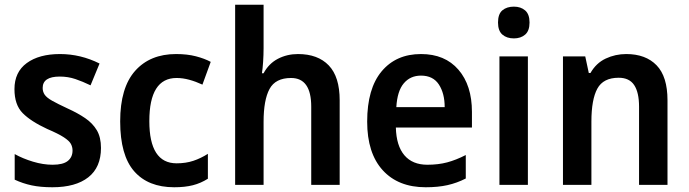

<svg xmlns="http://www.w3.org/2000/svg" viewBox="-20 -780 2907 810"><path d="M406 -156Q406 -74 352.5 -32Q299 10 201 10Q151 10 113.5 2Q76 -6 42 -22V-130Q76 -111 119 -98Q162 -85 202 -85Q246 -85 266 -101Q286 -117 286 -145Q286 -160 279 -173Q272 -186 249 -201Q226 -216 179 -236Q110 -268 75.5 -303Q41 -338 41 -404Q41 -476 93 -514Q145 -552 233 -552Q320 -552 400 -512L362 -420Q329 -436 298 -446.5Q267 -457 232 -457Q160 -457 160 -409Q160 -393 168.5 -380.5Q177 -368 200 -355Q223 -342 266 -322Q308 -303 339.5 -281.5Q371 -260 388.5 -230.5Q406 -201 406 -156Z M715 10Q605 10 546 -57.5Q487 -125 487 -268Q487 -410 550 -481Q613 -552 723 -552Q770 -552 806.5 -542.5Q843 -533 869 -519L834 -423Q806 -436 778.5 -443.5Q751 -451 725 -451Q610 -451 610 -269Q610 -91 725 -91Q764 -91 795.5 -101.5Q827 -112 857 -131V-26Q827 -7 793.5 1.5Q760 10 715 10Z M1092 -577Q1092 -548 1090 -518.5Q1088 -489 1085 -471H1092Q1114 -512 1152.5 -532Q1191 -552 1237 -552Q1321 -552 1367 -504Q1413 -456 1413 -357V0H1293V-330Q1293 -451 1208 -451Q1142 -451 1117 -404.5Q1092 -358 1092 -266V0H972V-760H1092Z M1756 -552Q1857 -552 1914 -486Q1971 -420 1971 -308V-242H1650Q1652 -165 1686 -125Q1720 -85 1783 -85Q1829 -85 1866.5 -95Q1904 -105 1945 -126V-27Q1908 -8 1868 1Q1828 10 1776 10Q1660 10 1594.5 -62Q1529 -134 1529 -267Q1529 -406 1590 -479Q1651 -552 1756 -552ZM1756 -461Q1711 -461 1683.5 -428.5Q1656 -396 1652 -328H1856Q1856 -386 1831.5 -423.5Q1807 -461 1756 -461Z M2148 -752Q2177 -752 2195.5 -736Q2214 -720 2214 -685Q2214 -650 2195.5 -634Q2177 -618 2148 -618Q2118 -618 2099.5 -634Q2081 -650 2081 -685Q2081 -721 2099.5 -736.5Q2118 -752 2148 -752ZM2207 -542V0H2087V-542Z M2622 -552Q2704 -552 2750 -504.5Q2796 -457 2796 -357V0H2676V-330Q2676 -390 2655.5 -421Q2635 -452 2590 -452Q2525 -452 2500 -406Q2475 -360 2475 -267V0H2355V-542H2449L2464 -472H2471Q2495 -514 2535.5 -533Q2576 -552 2622 -552Z"/></svg>

Font: Noto Sans Sinhala SemiCondensed SemiBold
Style: Regular
Weight: 600
Width: 4
Designer: Jelle Bosma - Monotype Design Team
Foundry: Monotype Imaging Inc.
Version: Version 2.006; ttfautohint (v1.8.4.7-5d5b)